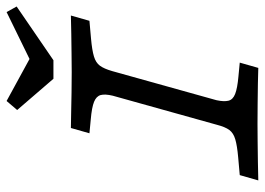

<svg xmlns="http://www.w3.org/2000/svg" viewBox="-131 -676 807 585"><g transform="rotate(-90 272.5 -383.5)"><path d="M187.1 -2.4Q162.1 -2.4 131.9 -2Q101.6 -1.6 71.4 -1.2Q41.1 -0.8 15.3 0L31.5 -56.5L85.5 -61.3Q121.8 -64.5 140.7 -70.2Q159.7 -75.8 169 -88.3Q178.2 -100.8 184.7 -125.8L273.4 -443.5Q279 -466.9 275.4 -480.2Q271.8 -493.5 254.8 -500.4Q237.9 -507.3 200.8 -510.5L158.9 -514.5L175 -571Q192.7 -571 221.8 -570.2Q250.8 -569.4 283.9 -569Q316.9 -568.5 345.2 -568.5H346Q371.8 -568.5 401.6 -569Q431.5 -569.4 462.1 -569.8Q492.7 -570.2 517.7 -571L501.6 -514.5L447.6 -509.7Q412.1 -506.5 393.1 -500.8Q374.2 -495.2 364.9 -482.7Q355.6 -470.2 348.4 -445.2L259.7 -127.4Q254.8 -104.8 258.1 -91.1Q261.3 -77.4 278.6 -70.6Q296 -63.7 332.3 -60.5L374.2 -56.5L358.1 0Q340.3 -0.8 311.3 -1.2Q282.3 -1.6 249.6 -2Q216.9 -2.4 187.9 -2.4H187.1ZM528.2 -766.9 545.2 -736.3 381.5 -624.2H325L229.8 -734.7L257.3 -766.9L416.9 -679.8H350Z"/></g></svg>

Font: Playfair 5pt SemiExpanded Light
Style: Italic
Weight: 300
Width: 6
Italic angle: -15.6°
Designer: Claus Eggers Sørensen
Foundry: Claus Eggers Sørensen
Version: Version 2.203